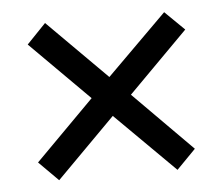

<svg xmlns="http://www.w3.org/2000/svg" viewBox="-38 -590 548 472"><g transform="rotate(-5 236.5 -353.5)"><path d="M383 -548 235 -401 89 -547 42 -498 187 -353 42 -207 90 -159 235 -305 382 -159 429 -207 284 -353 431 -501Z"/></g></svg>

Font: Noto Sans Myanmar UI Condensed
Style: Regular
Weight: 400
Width: 3
Designer: Monotype Design Team
Foundry: Monotype Imaging Inc.
Version: Version 2.103